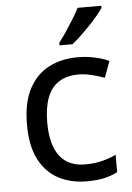

<svg xmlns="http://www.w3.org/2000/svg" viewBox="-55 -807 589 858"><g transform="rotate(-5 240.0 -378.0)"><path d="M300 10Q229 10 173.5 -19Q118 -48 86.5 -109Q55 -170 55 -265Q55 -364 88 -426Q121 -488 177.5 -517Q234 -546 306 -546Q347 -546 385 -537.5Q423 -529 447 -517L420 -444Q396 -453 364 -461Q332 -469 304 -469Q250 -469 215 -446Q180 -423 163 -378Q146 -333 146 -266Q146 -202 163 -157Q180 -112 214 -89Q248 -66 299 -66Q343 -66 376.5 -75Q410 -84 438 -97V-19Q411 -5 378.5 2.5Q346 10 300 10ZM432 -756Q423 -742 406 -722Q389 -702 368.5 -680.5Q348 -659 327.5 -639.5Q307 -620 289 -606H231V-618Q246 -637 263.5 -663Q281 -689 298 -716.5Q315 -744 326 -766H432Z"/></g></svg>

Font: Noto Sans Khmer
Style: Regular
Weight: 400
Designer: Danh Hong and the Monotype Design Team
Foundry: Monotype Imaging Inc.
Version: Version 2.003